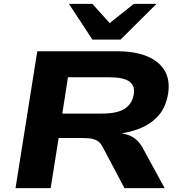

<svg xmlns="http://www.w3.org/2000/svg" viewBox="-20 -969 926 989"><path d="M60 0 172 -705H581Q678 -705 741.5 -677.5Q805 -650 832 -598Q859 -546 843 -471Q830 -408 789.5 -366Q749 -324 685 -301.5Q621 -279 536 -275L546 -284L593 -283Q631 -281 661 -264.5Q691 -248 713 -211L828 0H621L509 -212Q500 -229 488 -239Q476 -249 456.5 -253.5Q437 -258 403 -258H282L241 0ZM301 -384H506Q582 -384 620 -407.5Q658 -431 668 -477Q678 -525 648 -548Q618 -571 542 -571H330ZM456 -765 335 -949H456L545 -850L669 -949H786L601 -765Z"/></svg>

Font: Nunito Sans 10pt Expanded ExtraBold
Style: Italic
Weight: 800
Width: 7
Italic angle: -9°
Designer: Vernon Adams
Foundry: Vernon Adams
Version: Version 3.101;gftools[0.9.27]